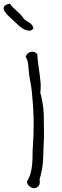

<svg xmlns="http://www.w3.org/2000/svg" viewBox="-44 -960 333 1037"><path d="M193.4 -220.7Q191.4 -162.1 189 -103.5Q186.5 -44.9 169.9 7.8Q170.9 15.6 170.9 21.5Q170.9 36.1 165 43.9Q155.3 55.7 142.6 55.7Q141.6 56.6 140.6 56.6Q127.9 56.6 116.2 46.9Q103.5 38.1 101.6 20.5Q114.3 0 120.6 -22.5Q127 -44.9 129.4 -69.8Q131.8 -94.7 131.8 -120.1Q131.8 -145.5 133.8 -171.9Q137.7 -226.6 137.7 -283.2V-317.4Q135.7 -391.6 127.9 -465.8Q125 -493.2 119.1 -521.5Q113.3 -549.8 111.3 -577.1Q109.4 -599.6 107.4 -617.7Q105.5 -635.7 94.7 -652.3Q96.7 -662.1 104 -669.4Q111.3 -676.8 121.1 -679.7Q125 -680.7 129.9 -680.7Q134.8 -680.7 139.6 -679.7Q149.4 -676.8 157.2 -668Q159.2 -637.7 163.1 -610.4Q167 -583 170.4 -557.1Q173.8 -531.2 175.8 -506.8V-491.2Q175.8 -474.6 173.8 -459Q189.5 -403.3 192.4 -342.8Q193.4 -298.8 193.4 -254.9ZM136.7 -805.7Q125 -793.9 113.3 -793.9Q112.3 -793.9 112.3 -794.9Q98.6 -794.9 85 -802.2Q71.3 -809.6 57.6 -821.8Q43.9 -834 32.2 -845.7Q20.5 -856.4 4.9 -870.6Q-10.7 -884.8 -18.6 -898.4Q-24.4 -906.2 -24.4 -915Q-24.4 -918.9 -22.5 -922.9Q-18.6 -934.6 9.8 -940.4Q16.6 -928.7 26.9 -918.9Q37.1 -909.2 47.4 -899.9Q57.6 -890.6 67.4 -880.9Q77.1 -871.1 85 -858.4Q90.8 -851.6 99.1 -847.2Q107.4 -842.8 115.2 -837.4Q123 -832 128.9 -824.7Q134.8 -817.4 136.7 -805.7Z"/></svg>

Font: Crafty Girls
Style: Regular
Weight: 400
Designer: Crystal Kluge
Foundry: Font Diner, Inc DBA Tart Workshop
Version: Version 1.001